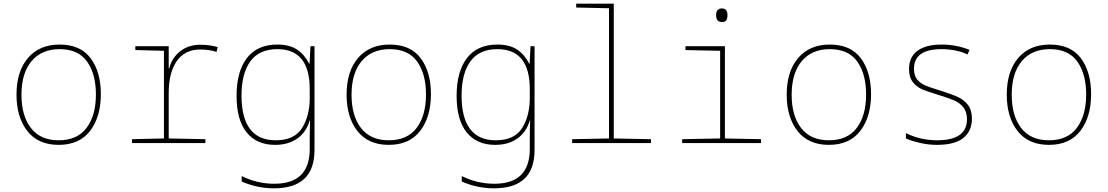

<svg xmlns="http://www.w3.org/2000/svg" viewBox="-20 -780 6040 1047"><path d="M70 -264Q70 -391 132.5 -464Q195 -537 305 -537Q419 -537 474.5 -462Q530 -387 530 -267Q530 -143 471.5 -66.5Q413 10 300 10Q188 10 129 -65.5Q70 -141 70 -264ZM503 -265Q503 -376 455 -444Q407 -512 305 -512Q207 -512 152 -446.5Q97 -381 97 -263Q97 -149 148.5 -82Q200 -15 300 -15Q401 -15 452 -82.5Q503 -150 503 -265Z M700 -21 874 -25V-503L718 -507V-528H900V-407H903Q916 -463 961.5 -499.5Q1007 -536 1073 -536Q1098 -536 1124 -532.5Q1150 -529 1167 -523L1161 -497Q1120 -510 1072 -510Q988 -510 944 -447Q900 -384 900 -273V-25L1100 -21V0H700Z M1298 210V180Q1382 222 1476 222Q1669 222 1669 32V-17Q1669 -84 1671 -123H1669Q1650 -59 1601 -24.5Q1552 10 1480 10Q1380 10 1325 -58Q1270 -126 1270 -257Q1270 -390 1326.5 -463.5Q1383 -537 1492 -537Q1560 -537 1601 -509Q1642 -481 1666 -432H1668L1673 -528H1695V38Q1695 247 1474 247Q1383 247 1298 210ZM1669 -246V-294Q1669 -512 1492 -512Q1394 -512 1345.5 -446Q1297 -380 1297 -258Q1297 -138 1343.5 -76.5Q1390 -15 1483 -15Q1585 -15 1627 -81.5Q1669 -148 1669 -246Z M1870 -264Q1870 -391 1932.5 -464Q1995 -537 2105 -537Q2219 -537 2274.5 -462Q2330 -387 2330 -267Q2330 -143 2271.5 -66.5Q2213 10 2100 10Q1988 10 1929 -65.5Q1870 -141 1870 -264ZM2303 -265Q2303 -376 2255 -444Q2207 -512 2105 -512Q2007 -512 1952 -446.5Q1897 -381 1897 -263Q1897 -149 1948.5 -82Q2000 -15 2100 -15Q2201 -15 2252 -82.5Q2303 -150 2303 -265Z M2498 210V180Q2582 222 2676 222Q2869 222 2869 32V-17Q2869 -84 2871 -123H2869Q2850 -59 2801 -24.5Q2752 10 2680 10Q2580 10 2525 -58Q2470 -126 2470 -257Q2470 -390 2526.5 -463.5Q2583 -537 2692 -537Q2760 -537 2801 -509Q2842 -481 2866 -432H2868L2873 -528H2895V38Q2895 247 2674 247Q2583 247 2498 210ZM2869 -246V-294Q2869 -512 2692 -512Q2594 -512 2545.5 -446Q2497 -380 2497 -258Q2497 -138 2543.5 -76.5Q2590 -15 2683 -15Q2785 -15 2827 -81.5Q2869 -148 2869 -246Z M3100 -21 3301 -25V-735L3122 -739V-760H3327V-25L3530 -21V0H3100Z M3885 -697Q3885 -734 3917 -734Q3947 -734 3947 -697Q3947 -680 3941 -670Q3935 -660 3917 -660Q3885 -660 3885 -697ZM3700 -21 3907 -25V-503L3718 -507V-528H3933V-25L4130 -21V0H3700Z M4270 -264Q4270 -391 4332.5 -464Q4395 -537 4505 -537Q4619 -537 4674.5 -462Q4730 -387 4730 -267Q4730 -143 4671.5 -66.5Q4613 10 4500 10Q4388 10 4329 -65.5Q4270 -141 4270 -264ZM4703 -265Q4703 -376 4655 -444Q4607 -512 4505 -512Q4407 -512 4352 -446.5Q4297 -381 4297 -263Q4297 -149 4348.5 -82Q4400 -15 4500 -15Q4601 -15 4652 -82.5Q4703 -150 4703 -265Z M4920 -25V-54Q5000 -15 5090 -15Q5253 -15 5253 -130Q5253 -170 5233.5 -194.5Q5214 -219 5184 -232Q5154 -245 5099 -262Q5039 -280 5009.5 -292.5Q4980 -305 4958.5 -331.5Q4937 -358 4937 -404Q4937 -469 4983 -503Q5029 -537 5115 -537Q5195 -537 5267 -508L5256 -483Q5228 -497 5191 -504.5Q5154 -512 5115 -512Q4964 -512 4964 -405Q4964 -368 4981 -347Q4998 -326 5024.5 -314.5Q5051 -303 5108 -286Q5169 -267 5203.5 -251Q5238 -235 5259 -207Q5280 -179 5280 -133Q5280 -65 5233 -27.5Q5186 10 5090 10Q5043 10 4997.5 -0.5Q4952 -11 4920 -25Z M5470 -264Q5470 -391 5532.5 -464Q5595 -537 5705 -537Q5819 -537 5874.5 -462Q5930 -387 5930 -267Q5930 -143 5871.5 -66.5Q5813 10 5700 10Q5588 10 5529 -65.5Q5470 -141 5470 -264ZM5903 -265Q5903 -376 5855 -444Q5807 -512 5705 -512Q5607 -512 5552 -446.5Q5497 -381 5497 -263Q5497 -149 5548.5 -82Q5600 -15 5700 -15Q5801 -15 5852 -82.5Q5903 -150 5903 -265Z"/></svg>

Font: Noto Sans Mono UI Thin
Style: Regular
Weight: 250
Monospace: yes
Designer: Monotype Design team
Foundry: Monotype Imaging Inc.
Version: Version 1.000